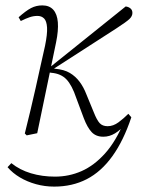

<svg xmlns="http://www.w3.org/2000/svg" viewBox="-20 -494 525 712"><path d="M79 8 72 1Q83 -43 93 -85Q103 -127 112 -167Q121 -207 129.5 -246Q138 -285 147 -324Q156 -368 154.5 -392Q153 -416 143.5 -425.5Q134 -435 119 -435Q104 -435 89.5 -430Q75 -425 57 -416L49 -430Q76 -454 95 -464Q114 -474 137 -474Q163 -474 177.5 -458Q192 -442 194.5 -411.5Q197 -381 188 -337L118 0ZM181 198Q146 198 113.5 189Q81 180 54 164Q27 148 8 126L22 111Q53 136 94.5 148.5Q136 161 184 161Q236 161 282.5 140.5Q329 120 369.5 75Q410 30 441 -45H448V-36Q427 -12 406.5 0.5Q386 13 363 13Q336 13 320 -4Q304 -21 291 -55L263 -130Q247 -178 226.5 -199.5Q206 -221 171 -224L152 -227V-237H155L162 -242L446 -470Q456 -469 463.5 -463Q471 -457 471 -446Q471 -434 460 -423.5Q449 -413 412 -389L170 -233V-241L185 -239Q218 -236 239 -223.5Q260 -211 275 -191Q290 -171 300 -145L328 -77Q339 -49 349.5 -37.5Q360 -26 379 -26Q400 -26 419.5 -40.5Q439 -55 456 -72L467 -59Q438 28 396.5 85.5Q355 143 301.5 170.5Q248 198 181 198Z"/></svg>

Font: Source Serif 4 36pt Light
Style: Italic
Weight: 300
Italic angle: -12°
Designer: Frank Grießhammer
Foundry: Adobe Systems Incorporated
Version: Version 4.004;hotconv 1.0.116;makeotfexe 2.5.65601